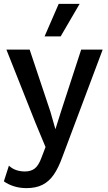

<svg xmlns="http://www.w3.org/2000/svg" viewBox="-21 -756 559 991"><path d="M509 -500 301 54Q281 110 256.5 145.5Q232 181 198 198Q164 215 116 215Q81 215 51 205.5Q21 196 -1 180L25 99Q42 115 63 122Q84 129 108 129Q138 129 158 114Q178 99 193 58L214 3L162 -122L12 -500H132L239 -180L265 -89L296 -187L398 -500ZM282 -736H390L292 -568H209Z"/></svg>

Font: Kantumruy Pro Medium
Style: Regular
Weight: 500
Designer: Sovichet Tep
Foundry: Sovichet Tep
Version: Version 1.002